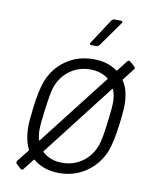

<svg xmlns="http://www.w3.org/2000/svg" viewBox="-82 -762 675 845"><g transform="rotate(10 255.5 -339.5)"><path d="M470 -339Q470 -309 463 -253Q452 -169 437 -128Q412 -66 359 -29Q306 8 238 8Q169 8 123 -30Q120 -33 118 -30L82 16Q80 20 76 21Q72 22 68 19L48 1Q42 -5 47 -13L89 -66Q91 -69 89 -72Q76 -99 72 -128Q69 -146 69 -168Q69 -197 76 -253Q85 -331 102 -377Q126 -439 179 -475.5Q232 -512 301 -512Q364 -512 407 -481Q411 -479 412 -482L447 -527Q449 -531 453 -532Q457 -533 461 -530L482 -512Q489 -505 483 -498L444 -448Q443 -446 443 -442Q462 -415 467 -377Q470 -359 470 -339ZM125 -121Q126 -116 130 -120L375 -435Q378 -438 375 -440Q342 -465 295 -465Q243 -465 203.5 -436Q164 -407 147 -358Q139 -336 128 -252Q120 -191 120 -162L121 -146Q123 -130 125 -121ZM410 -252Q418 -313 418 -340Q418 -353 417 -358Q415 -379 408 -395Q407 -400 403 -396L155 -76Q153 -72 155 -71Q189 -39 243 -39Q295 -39 334.5 -68Q374 -97 391 -146Q401 -176 410 -252ZM276 -583 348 -693Q353 -700 361 -700H389Q395 -700 396.5 -696.5Q398 -693 394 -688L316 -578Q309 -571 303 -571H281Q275 -571 273.5 -574.5Q272 -578 276 -583Z"/></g></svg>

Font: Barlow Light
Style: Italic
Weight: 300
Italic angle: -7°
Designer: Jeremy Tribby
Foundry: Tribby Type
Version: Version 1.408